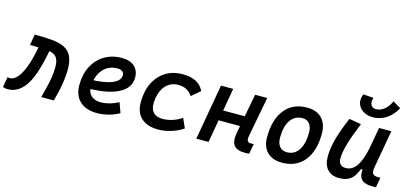

<svg xmlns="http://www.w3.org/2000/svg" viewBox="-73 -1249 3655 1725"><g transform="rotate(15 1754.5 -386.0)"><path d="M349.1 0Q361.3 -44.4 373.5 -92.8Q385.7 -141.1 394 -191.4Q402.3 -241.7 402.3 -290.5Q402.3 -344.2 387 -372.1Q371.6 -399.9 339.1 -410.9Q306.6 -421.9 255.1 -423.6Q203.6 -425.3 130.9 -426.8L147.9 -527.3Q241.7 -527.8 310.8 -521.2Q379.9 -514.6 425.8 -491.9Q471.7 -469.2 493.9 -422.9Q516.1 -376.5 516.1 -297.4Q516.1 -250 508.8 -197.5Q501.5 -145 490 -94Q478.5 -43 465.8 0ZM37.6 9.8Q25.9 9.8 15.9 7.8Q5.9 5.9 -5.9 0.5L11.2 -95.2Q18.1 -93.3 20.3 -92.3Q22.5 -91.3 29.3 -91.3Q57.1 -91.3 80.3 -109.1Q103.5 -127 122.8 -158Q142.1 -189 157.2 -227.8Q172.4 -266.6 184.1 -309.3Q195.8 -352.1 203.6 -393.6L211.4 -434.6L316.9 -437.5L308.6 -393.6Q295.9 -329.1 279.5 -269Q263.2 -209 241.5 -158.2Q219.7 -107.4 190.4 -69.8Q161.1 -32.2 123.5 -11.2Q85.9 9.8 37.6 9.8Z M877 -92.8Q915 -92.8 958.3 -104.5Q1001.5 -116.2 1041 -137.7L1074.7 -44.4Q1027.3 -17.6 973.1 -3.9Q918.9 9.8 869.6 9.8Q767.1 9.8 709.5 -43.7Q651.9 -97.2 651.9 -192.9Q651.9 -293.5 690.7 -368.7Q729.5 -443.8 799.1 -485.6Q868.7 -527.3 960.9 -527.3Q1035.6 -527.3 1077.4 -490Q1119.1 -452.6 1119.1 -386.2Q1119.1 -291 1021.7 -239.3Q924.3 -187.5 745.6 -184.1L732.4 -266.6Q862.3 -268.1 934.6 -297.6Q1006.8 -327.1 1006.8 -378.9Q1006.8 -400.9 990.7 -413.6Q974.6 -426.3 944.3 -426.3Q888.7 -426.3 846.4 -398.2Q804.2 -370.1 780.5 -319.6Q756.8 -269 756.3 -201.7Q756.8 -150.4 788.8 -121.6Q820.8 -92.8 877 -92.8Z M1451.2 -92.8Q1500 -92.8 1546.6 -108.6Q1593.3 -124.5 1629.4 -149.9L1668.9 -61.5Q1621.6 -29.3 1560.8 -9.8Q1500 9.8 1437 9.8Q1335.9 9.8 1280.5 -41.5Q1225.1 -92.8 1225.1 -186Q1225.1 -289.1 1262.2 -365.7Q1299.3 -442.4 1366.5 -484.9Q1433.6 -527.3 1523.9 -527.3Q1601.6 -527.3 1649.2 -502.9Q1696.8 -478.5 1724.1 -424.3L1644 -356Q1619.1 -392.1 1587.2 -408.4Q1555.2 -424.8 1510.3 -424.8Q1459 -424.8 1420.2 -396.7Q1381.3 -368.7 1360.4 -318.1Q1339.4 -267.6 1338.9 -199.7Q1339.4 -148.9 1368.7 -120.8Q1397.9 -92.8 1451.2 -92.8Z M1792 0 1882.8 -517.6H1996.6L1905.8 0ZM1876.5 -210.9 1893.1 -306.6H2236.8L2219.7 -210.9ZM2242.2 9.8Q2169.4 9.8 2142.1 -28.3Q2114.7 -66.4 2130.4 -148.9L2200.2 -517.6H2313L2243.7 -152.3Q2236.8 -116.2 2243.9 -100.8Q2251 -85.4 2276.9 -85.4Q2289.1 -85.4 2303.2 -86.9L2285.6 7.8Q2276.4 8.8 2265.6 9.3Q2254.9 9.8 2242.2 9.8Z M2588.9 9.8Q2501 9.8 2451.7 -39.8Q2402.3 -89.4 2402.3 -177.7Q2402.3 -342.8 2476.8 -435.1Q2551.3 -527.3 2683.6 -527.3Q2771.5 -527.3 2820.8 -476.6Q2870.1 -425.8 2870.1 -335Q2870.1 -172.4 2795.9 -81.3Q2721.7 9.8 2588.9 9.8ZM2608.4 -92.3Q2678.2 -92.3 2717.3 -151.1Q2756.3 -210 2756.3 -314Q2756.3 -366.2 2732.9 -395.5Q2709.5 -424.8 2667.5 -424.8Q2596.2 -424.8 2556.2 -366.5Q2516.1 -308.1 2516.1 -203.6Q2516.1 -151.4 2540.5 -121.8Q2564.9 -92.3 2608.4 -92.3Z M3119.6 10.3Q3050.3 10.3 3012.2 -32Q2974.1 -74.2 2974.1 -150.9Q2974.1 -224.6 2997.8 -313.7Q3021.5 -402.8 3074.7 -527.3L3187 -508.3Q3134.8 -380.9 3111.3 -299.1Q3087.9 -217.3 3087.9 -163.1Q3087.9 -129.4 3105.7 -110.8Q3123.5 -92.3 3155.8 -92.3Q3217.8 -92.3 3257.6 -152.6Q3297.4 -212.9 3318.8 -325.7L3311 -118.7H3278.8L3304.2 -150.4Q3287.6 -101.1 3266.6 -64.9Q3245.6 -28.8 3211.4 -9.3Q3177.2 10.3 3119.6 10.3ZM3432.1 4.9Q3382.8 4.9 3353 -9Q3323.2 -22.9 3312.5 -52.2Q3301.8 -81.5 3307.6 -127.4L3302.7 -234.9L3353 -517.6H3467.3L3404.8 -166Q3397.5 -122.6 3408.9 -105.5Q3420.4 -88.4 3458.5 -88.4H3480.5L3463.9 4.9ZM3273.4 -595.7Q3230.5 -595.7 3197.5 -611.6Q3164.6 -627.4 3145.5 -654.8Q3126.5 -682.1 3126.5 -716.3Q3126.5 -744.6 3139.6 -772.9L3234.4 -765.6Q3231.4 -756.8 3229.5 -747.8Q3227.5 -738.8 3227.5 -730Q3227.5 -706.1 3241.2 -689.7Q3254.9 -673.3 3284.2 -673.3Q3319.8 -673.3 3356.7 -700.9Q3393.6 -728.5 3416.5 -782.2L3490.7 -737.8Q3460.9 -684.6 3424.1 -653.3Q3387.2 -622.1 3348.4 -608.9Q3309.6 -595.7 3273.4 -595.7Z"/></g></svg>

Font: Cascadia Mono Medium
Style: Italic
Weight: 500
Italic angle: -10°
Monospace: yes
Designer: Aaron Bell
Foundry: Saja Typeworks
Version: Version 2407.024